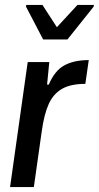

<svg xmlns="http://www.w3.org/2000/svg" viewBox="-20 -763 403 783"><path d="M21 0ZM93 -510H181L172 -418H179Q203 -475 242.5 -496.5Q282 -518 342 -518L328 -421Q269 -421 233.5 -401Q198 -381 179 -339.5Q160 -298 150 -226L118 0H21ZM156 -602 86 -736 87 -743H153L212 -652L296 -743H363L362 -736L255 -602Z"/></svg>

Font: Assailand Medium
Style: Italic
Weight: 500
Italic angle: -8°
Designer: Hector Gatti with collaboration of the Omnibus-Type team
Foundry: Omnibus-Type
Version: Version 0.072;October 19, 2019;FontCreator 12.0.0.2547 64-bi